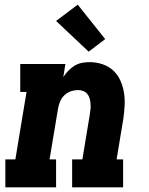

<svg xmlns="http://www.w3.org/2000/svg" viewBox="-20 -805 640 825"><path d="M3 0V-120H46L94 -410H67V-530H261L252 -474Q262 -489 274 -501.5Q286 -514 301 -523Q316 -532 332.5 -535Q349 -538 365 -538Q394 -538 420.5 -529Q447 -520 466.5 -502Q486 -484 497 -459.5Q508 -435 512.5 -408Q517 -381 515.5 -352Q514 -323 510 -295L481 -120H509V0H290V-120H334L366 -314Q368 -326 369 -337.5Q370 -349 369 -360.5Q368 -372 365 -382.5Q362 -393 355 -401.5Q348 -410 337.5 -414Q327 -418 315 -418Q300 -418 285 -413Q270 -408 258 -397Q246 -386 239.5 -371.5Q233 -357 230 -342L193 -120H221V0ZM361 -583 221 -715 314 -785 432 -637Z"/></svg>

Font: Iosevka Curly Slab HvExObl
Style: Regular
Weight: 900
Width: 7
Italic angle: -9°
Monospace: yes
Designer: Belleve Invis
Foundry: Belleve Invis
Version: Version 11.1.0; ttfautohint (v1.8.3)